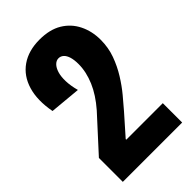

<svg xmlns="http://www.w3.org/2000/svg" viewBox="-209 -741 810 810"><g transform="rotate(-45 196.0 -336.5)"><path d="M19.5 0V-142.7L155.3 -291.3Q176.3 -315.5 192.1 -339.7Q207.8 -363.8 218.2 -388.2Q228.5 -412.7 233.8 -436.4Q239 -460.2 239 -483.5Q239 -508.5 233.7 -525.9Q228.3 -543.3 218.6 -552Q208.8 -560.7 196.3 -560.7Q183 -560.7 172 -549.8Q161 -538.8 154.9 -518.9Q148.8 -499 149.6 -471.1Q150.3 -443.2 159.7 -408.2L21.2 -421Q6.8 -498 23.8 -554.6Q40.7 -611.2 85.1 -642.1Q129.5 -673 195.3 -673Q255.8 -673 296 -648.8Q336.2 -624.5 356.8 -582.8Q377.5 -541.2 377.5 -489.7Q377.5 -443.5 362.6 -402.4Q347.7 -361.3 325.2 -325.2Q302.7 -289 278.2 -259.6Q253.8 -230.2 233.8 -207.3L155.7 -119V-115.5H373.5V0Z"/></g></svg>

Font: Bricolage Grotesque 96pt ExtraBold Condensed
Style: Regular
Weight: 800
Width: 3
Version: Version 1.001;gftools[0.9.33.dev8+g029e19f]